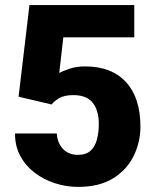

<svg xmlns="http://www.w3.org/2000/svg" viewBox="-20 -731 620 761"><path d="M184.6 -316.9 53.7 -347.7 96.7 -710.9H512.2V-583H231L214.8 -441.9Q226.6 -448.7 254.6 -458.3Q282.7 -467.8 316.9 -467.8Q422.4 -467.8 479.5 -405.5Q536.6 -343.3 536.6 -229Q536.6 -168 510 -113.3Q483.4 -58.6 428.7 -24.4Q374 9.8 289.6 9.8Q242.2 9.8 197.3 -4.9Q152.3 -19.5 116.5 -47.1Q80.6 -74.7 59.8 -114Q39.1 -153.3 39.6 -202.1H205.1Q207.5 -163.6 230 -140.4Q252.4 -117.2 288.6 -117.2Q321.3 -117.2 339.4 -134Q357.4 -150.9 364.5 -179Q371.6 -207 371.6 -240.2Q371.6 -292.5 347.9 -323.2Q324.2 -354 270.5 -354Q234.9 -354 214.4 -341.8Q193.8 -329.6 184.6 -316.9Z"/></svg>

Font: Vazirmatn RD UI Black
Style: Regular
Weight: 900
Designer: Saber Rastikerdar
Foundry: Saber Rastikerdar
Version: Version 33.003